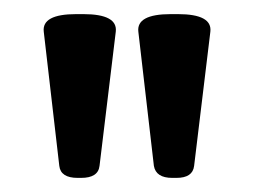

<svg xmlns="http://www.w3.org/2000/svg" viewBox="-20 -722 360 272"><path d="M90 -470Q66 -470 64 -487L42 -677Q39 -702 88 -702H98Q147 -702 144 -677L121 -487Q119 -470 95 -470ZM224 -470Q201 -470 198 -487L176 -677Q173 -702 222 -702H232Q281 -702 278 -677L255 -487Q253 -470 230 -470Z"/></svg>

Font: Asap Medium
Style: Regular
Weight: 500
Designer: Pablo Cosgaya
Foundry: Omnibus-Type
Version: Version 3.001; ttfautohint (v1.8.3)